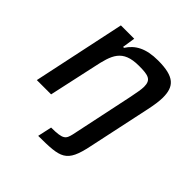

<svg xmlns="http://www.w3.org/2000/svg" viewBox="-192 -658 998 998"><g transform="rotate(45 307.0 -159.0)"><path d="M258 122 241 200C405 199 441 195 472 45L546 -302C554 -339 559 -374 559 -399C559 -480 525 -518 405 -518C315 -518 265 -489 233 -439H226L237 -510H139L31 0H136L193 -261C215 -365 233 -428 354 -428C423 -428 450 -421 450 -369C450 -350 444 -320 437 -284L363 67C353 108 347 122 258 122Z"/></g></svg>

Font: Saira UNSAM Medium Italic
Style: Regular
Weight: 500
Italic angle: -12°
Designer: Hector Gatti with collaboration of the Omnibus-Type team
Foundry: Omnibus-Type
Version: Version 0.072;PS 000.072;hotconv 1.0.88;makeotf.lib2.5.64775